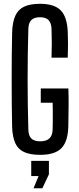

<svg xmlns="http://www.w3.org/2000/svg" viewBox="-20 -828 425 1036"><path d="M197 7.5Q143 7.5 110.2 -7.5Q77.5 -22.5 62.5 -55.5Q47.5 -88.5 45.5 -141.5Q44 -203.5 43.5 -268.2Q43 -333 43 -398.5Q43 -464 43.5 -528.8Q44 -593.5 45.5 -654.5Q47.5 -710 63 -743.8Q78.5 -777.5 111 -792.5Q143.5 -807.5 196 -807.5Q272 -807.5 306.8 -773Q341.5 -738.5 345.5 -659Q347 -624.5 347 -588.2Q347 -552 345.5 -517H258Q259.5 -554.5 259.5 -595.5Q259.5 -636.5 258 -673.5Q256.5 -705 241.5 -720Q226.5 -735 196 -735Q164.5 -735 149.2 -720Q134 -705 133 -673.5Q131 -606.5 130 -537.8Q129 -469 129 -400.2Q129 -331.5 130 -263Q131 -194.5 133 -127Q134 -95.5 149.2 -80.5Q164.5 -65.5 197 -65.5Q229 -65.5 245.8 -80.5Q262.5 -95.5 264 -127Q264.5 -150 264.8 -175.2Q265 -200.5 264.8 -225.5Q264.5 -250.5 264 -273.5H200V-350.5H349Q350.5 -310.5 350.2 -258Q350 -205.5 348.5 -141.5Q345.5 -62 310.2 -27.2Q275 7.5 197 7.5ZM161 188 188 122H148.5V40H244V112.5L208.5 188Z"/></svg>

Font: Big Shoulders Display Thin SemiBold
Style: Regular
Weight: 600
Version: Version 2.002